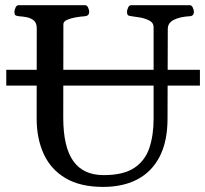

<svg xmlns="http://www.w3.org/2000/svg" viewBox="-20 -713 798 747"><path d="M632.8 -600.6 631.8 -252Q631.8 -163.6 601.6 -104.5Q571.3 -45.4 515.4 -15.6Q459.5 14.2 381.3 14.2Q293 14.2 235.6 -19.5Q178.2 -53.2 150.4 -113.3Q122.6 -173.3 122.6 -252L123 -602.5Q123 -623.5 111.8 -633.1Q100.6 -642.6 84.7 -645.8Q68.8 -648.9 53.7 -649.9Q43.5 -650.9 39.8 -654.1Q36.1 -657.2 36.1 -668Q36.1 -673.3 40.3 -683.1Q44.4 -692.9 52.7 -692.9H310.5Q318.8 -692.9 323 -683.1Q327.1 -673.3 327.1 -668Q327.1 -651.4 311 -649.9Q294.4 -648.9 274.7 -645.5Q254.9 -642.1 240.7 -635.7Q226.6 -629.4 226.6 -618.7L226.1 -255.9Q226.1 -141.6 264.9 -86.7Q303.7 -31.7 383.3 -31.7Q460.4 -31.7 502.4 -59.8Q544.4 -87.9 561 -137.2Q577.6 -186.5 577.6 -251V-607.4Q577.6 -624 561.8 -632.6Q545.9 -641.1 525.6 -644.8Q505.4 -648.4 491.7 -649.9Q481.4 -650.9 477.8 -654.1Q474.1 -657.2 474.1 -668Q474.1 -673.3 478.3 -683.1Q482.4 -692.9 490.7 -692.9H717.8Q726.1 -692.9 730.2 -683.1Q734.4 -673.3 734.4 -668Q734.4 -650.4 718.3 -649.9Q680.7 -647.9 656.7 -636Q632.8 -624 632.8 -600.6ZM4.4 -379.9V-441.4H757.8V-379.9Z"/></svg>

Font: Gelasio
Style: Regular
Weight: 400
Designer: Eben Sorkin
Foundry: Eben Sorkin
Version: Version 1.008